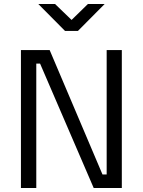

<svg xmlns="http://www.w3.org/2000/svg" viewBox="-20 -943 716 963"><path d="M85 0V-692H229L494 -68H515V-692H591V0H450L181 -624H162V0ZM306 -788 172 -923H256L339 -843L421 -923H505L371 -788Z"/></svg>

Font: Titillium Web[RUS by Daymarius]
Style: Regular
Weight: 400
Designer: Cyrillization by Daymarius
Foundry: Cyrillization by Daymarius
Version: Version 1.002 September 11, 2018